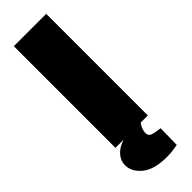

<svg xmlns="http://www.w3.org/2000/svg" viewBox="-301 -713 935 935"><g transform="rotate(-45 166.5 -245.5)"><path d="M55 0V-700H278V0ZM201 209Q115 209 71.5 174Q28 139 28 93Q28 64 47 40.5Q66 17 98 5L180 -27H246V-20Q229 -4 219 15.5Q209 35 209 53Q209 69 222 76Q235 83 278 88L276 201Q269 202 248.5 205.5Q228 209 201 209Z"/></g></svg>

Font: REM Medium Black
Style: Regular
Weight: 900
Version: Version 1.005;gftools[0.9.28]